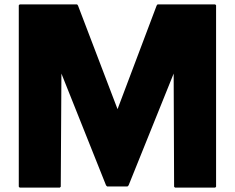

<svg xmlns="http://www.w3.org/2000/svg" viewBox="-20 -842 1064 869"><path d="M562 -3 766 -509 768 3 772 7H954L958 3V-818L954 -822H693L689 -817L512 -348L333 -817L329 -822H69L65 -818V3L69 7H251L255 3L258 -509L460 -3L465 2H557Z"/></svg>

Font: Hussar Woodtype
Style: Bd
Weight: 900
Foundry: Cannot Into Space Fonts
Version: Version 1.07